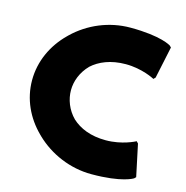

<svg xmlns="http://www.w3.org/2000/svg" viewBox="-123 -963 1064 1100"><g transform="rotate(15 409.0 -412.5)"><path d="M545 -638C642 -638 715 -599 715 -599L718 -597L729 -608L769 -797L760 -806C759 -807 699 -847 516 -847C390 -847 271 -796 184 -712L176 -704C98 -627 49 -524 49 -411C49 -299 97 -198 174 -122L182 -114C269 -30 390 22 516 22C698 22 759 -18 760 -19L769 -28L729 -217L718 -228L715 -226C715 -226 642 -187 545 -187C455 -187 390 -215 345 -256C300 -301 279 -359 279 -413C279 -466 300 -523 345 -569C389 -609 455 -638 545 -638Z"/></g></svg>

Font: Hussar Woodtype
Style: Ultra
Weight: 900
Foundry: Cannot Into Space Fonts
Version: Version 1.07